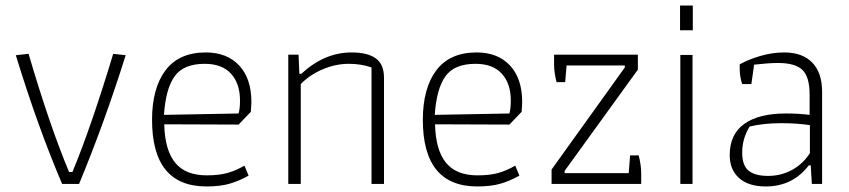

<svg xmlns="http://www.w3.org/2000/svg" viewBox="-20 -663 3060 692"><path d="M37 -464 83 -469Q159 -210 229 -43H241Q308 -204 388 -469L433 -464Q357 -222 265 0H204Q117 -203 37 -464Z M528 -231Q528 -345 576.5 -409.5Q625 -474 722 -474Q798 -474 842 -427Q886 -380 886 -296Q886 -286 884 -260L840 -214L572 -215Q574 -123 611 -77Q648 -31 725 -31Q769 -31 799.5 -39.5Q830 -48 861 -66L876 -30Q842 -11 808 -1Q774 9 724 9Q528 9 528 -231ZM840 -254Q845 -272 845 -301Q845 -362 812.5 -397.5Q780 -433 718 -433Q641 -433 609 -387.5Q577 -342 571 -249Z M1019 -466H1056L1059 -397H1066Q1149 -474 1247 -474Q1305 -474 1334.5 -452.5Q1364 -431 1364 -383V0H1319V-420Q1281 -433 1238 -433Q1189 -433 1142.5 -413Q1096 -393 1064 -360V0H1019Z M1504 -231Q1504 -345 1552.5 -409.5Q1601 -474 1698 -474Q1774 -474 1818 -427Q1862 -380 1862 -296Q1862 -286 1860 -260L1816 -214L1548 -215Q1550 -123 1587 -77Q1624 -31 1701 -31Q1745 -31 1775.5 -39.5Q1806 -48 1837 -66L1852 -30Q1818 -11 1784 -1Q1750 9 1700 9Q1504 9 1504 -231ZM1816 -254Q1821 -272 1821 -301Q1821 -362 1788.5 -397.5Q1756 -433 1694 -433Q1617 -433 1585 -387.5Q1553 -342 1547 -249Z M1968 -52 2232 -420V-427H2022L2017 -367H1986Q1977 -401 1977 -431V-466H2279V-412L2015 -47V-39H2246L2251 -103H2282Q2291 -67 2291 -38V0H1968Z M2431 -643H2477V-554H2431ZM2432 -465H2476V0H2432Z M2610 -104Q2610 -179 2662.5 -216.5Q2715 -254 2812 -254Q2860 -254 2898 -249V-322Q2898 -386 2872 -411Q2846 -436 2784 -436Q2750 -436 2698 -430L2688 -360H2655Q2646 -386 2646 -417V-431Q2678 -449 2721 -461.5Q2764 -474 2806 -474Q2872 -474 2907.5 -437.5Q2943 -401 2943 -332V0H2906L2902 -67H2895Q2837 9 2740 9Q2677 9 2643.5 -21.5Q2610 -52 2610 -104ZM2899 -111V-212Q2854 -219 2794 -219Q2732 -219 2682 -207Q2655 -164 2655 -113Q2655 -66 2678.5 -47.5Q2702 -29 2748 -29Q2795 -29 2834.5 -50.5Q2874 -72 2899 -111Z"/></svg>

Font: Athiti Light
Style: Regular
Weight: 300
Designer: CadsonDemak Team
Foundry: CadsonDemak
Version: Version 1.033